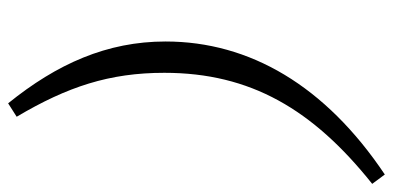

<svg xmlns="http://www.w3.org/2000/svg" viewBox="-267 -487 966 472"><g transform="rotate(90 216.0 -251.0)"><path d="M234 212 267 191C193 66 159 -37 159 -172C159 -384 249 -537 432 -683L409 -714C191 -568 82 -382 82 -175C82 -31 137 92 234 212Z"/></g></svg>

Font: Source Serif Variable
Style: Italic
Weight: 389
Italic angle: -12°
Designer: Frank Grießhammer
Foundry: Adobe Systems Incorporated
Version: Version 3.001;hotconv 1.0.111;makeotfexe 2.5.65597